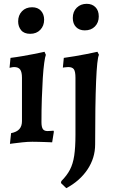

<svg xmlns="http://www.w3.org/2000/svg" viewBox="-20 -742 596 1005"><path d="M32 11 38 -45Q68 -51 81.5 -66.5Q95 -82 95 -108V-335Q95 -365 85.5 -378Q76 -391 54 -391Q48 -391 39 -389Q30 -387 30 -387L35 -439Q67 -443 98.5 -448.5Q130 -454 155.5 -459Q181 -464 197 -467.5Q213 -471 213 -471L220 -455Q216 -445 211.5 -413Q207 -381 204 -333Q201 -285 199 -226.5Q197 -168 197 -103Q197 -78 204 -67Q211 -56 229 -56Q237 -56 248.5 -57Q260 -58 260 -58L262 -53L253 3Q253 3 242.5 2.5Q232 2 216 1.5Q200 1 182 0.5Q164 0 149 0Q125 0 97.5 3Q70 6 51 8.5Q32 11 32 11ZM138 -565Q106 -565 90.5 -584Q75 -603 75 -630Q75 -662 95 -683Q115 -704 148 -704Q178 -704 194.5 -685.5Q211 -667 211 -639Q211 -607 191 -586Q171 -565 138 -565ZM327 243 299 216 301 206Q330 177 346 146.5Q362 116 368.5 72.5Q375 29 375 -36V-335Q375 -367 367 -379Q359 -391 337 -391Q328 -391 318.5 -389.5Q309 -388 309 -388L314 -439Q342 -443 372.5 -448Q403 -453 430 -458.5Q457 -464 473.5 -467.5Q490 -471 490 -471L498 -455Q488 -436 483 -316Q478 -196 478 14Q478 85 438 145Q398 205 327 243ZM424 -583Q395 -583 378 -600.5Q361 -618 361 -648Q361 -681 381.5 -701.5Q402 -722 434 -722Q462 -722 479.5 -704.5Q497 -687 497 -656Q497 -624 477 -603.5Q457 -583 424 -583Z"/></svg>

Font: Alegreya SemiBold
Style: Regular
Weight: 600
Designer: Juan Pablo del Peral
Foundry: Huerta Tipografica
Version: Version 2.009